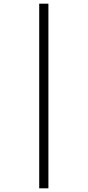

<svg xmlns="http://www.w3.org/2000/svg" viewBox="-20 -782 477 1043"><path d="M193 -762H243V241H193Z"/></svg>

Font: Noto Sans Condensed Light
Style: Regular
Weight: 300
Width: 3
Designer: Monotype Design Team
Foundry: Monotype Imaging Inc.
Version: Version 2.013; ttfautohint (v1.8.4.7-5d5b)